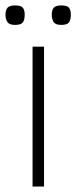

<svg xmlns="http://www.w3.org/2000/svg" viewBox="-24 -683 279 703"><path d="M95.2 0V-512.2H137.2V0ZM235.4 -628.9Q235.4 -610.4 228.5 -601.1Q221.7 -591.8 200.2 -591.8Q178.7 -591.8 172.1 -602.8Q165.5 -613.8 165.5 -628.9Q165.5 -645.5 172.4 -654.3Q179.2 -663.1 200.2 -663.1Q222.2 -663.1 228.8 -654.5Q235.4 -646 235.4 -628.9ZM66.4 -628.9Q66.4 -610.4 59.6 -601.1Q52.7 -591.8 31.2 -591.8Q9.8 -591.8 2.9 -602.8Q-3.9 -613.8 -3.9 -628.9Q-3.9 -645.5 3.2 -654.3Q10.3 -663.1 31.2 -663.1Q53.2 -663.1 59.8 -654.5Q66.4 -646 66.4 -628.9Z"/></svg>

Font: Clear Sans Thin
Style: Regular
Weight: 250
Foundry: Intel Corporation
Version: Version 1.00